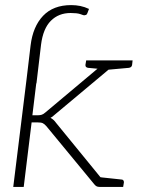

<svg xmlns="http://www.w3.org/2000/svg" viewBox="-20 -733 569 753"><path d="M32 0 84 -421H124L107 -281H130Q137 -281 143.5 -283Q150 -285 158 -292L388 -485Q394 -490 399.5 -493Q405 -496 413 -496H449L198 -286Q193 -282 188.5 -278Q184 -274 178 -271Q191 -264 200 -251L405 0H370Q363 0 358.5 -2.5Q354 -5 350 -10L162 -238Q154 -247 147.5 -250Q141 -253 126 -253H104L73 0ZM389 -458V-473L400 -496H458L409 -460ZM372 0 345 -42 381 -37ZM500 -496 498 -478Q497 -473 494 -470.5Q491 -468 486 -467L409 -460V-496ZM409 -496 400 -460 325 -467Q320 -468 317.5 -470.5Q315 -473 315 -478L318 -496ZM372 0 381 -37 456 -29Q461 -29 463.5 -26Q466 -23 466 -18L463 0ZM123 -406 84 -421 100 -555Q109 -629 149 -671Q189 -713 259 -713Q278 -713 295 -709.5Q312 -706 329 -698L323 -682Q321 -676 317 -674.5Q313 -673 311 -673Q308 -673 304 -674.5Q300 -676 294 -678Q288 -680 278.5 -681Q269 -682 257 -682Q210 -682 179.5 -651.5Q149 -621 141 -558Z"/></svg>

Font: Aleo ExtraLight
Style: Italic
Weight: 250
Italic angle: -7°
Designer: Alessio Laiso
Foundry: Alessio Laiso
Version: Version 2.001;gftools[0.9.29]